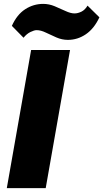

<svg xmlns="http://www.w3.org/2000/svg" viewBox="-20 -967 531 987"><path d="M15 0 140 -710H340L215 0ZM329 -762Q299 -762 270 -774.5Q241 -787 215.5 -799.5Q190 -812 168 -812Q156 -812 136.5 -802.5Q117 -793 101 -773L41 -834Q67 -892 109.5 -919.5Q152 -947 202 -947Q232 -947 261 -935Q290 -923 316.5 -910.5Q343 -898 363 -898Q380 -898 398.5 -907Q417 -916 430 -938L491 -878Q464 -820 421.5 -791Q379 -762 329 -762Z"/></svg>

Font: Livvic Black
Style: Italic
Weight: 900
Italic angle: -10°
Designer: Jacques Le Bailly, Baron von Fonthausen
Version: Version 1.001; ttfautohint (v1.8.2)